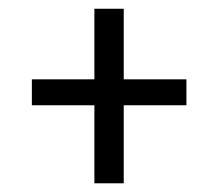

<svg xmlns="http://www.w3.org/2000/svg" viewBox="-20 -421 499 441"><path d="M196.8 0V-179.2H53.2V-238.8H196.8V-400.9H264.2V-238.8H408.2V-179.2H264.2V0Z"/></svg>

Font: Junicode SmCond Medium
Style: Italic
Weight: 500
Width: 4
Italic angle: -11°
Designer: Peter S. Baker
Version: Version 2.206